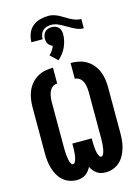

<svg xmlns="http://www.w3.org/2000/svg" viewBox="-153 -1151 907 1243"><g transform="rotate(-15 300.0 -529.5)"><path d="M397 8Q382 8 367 4.5Q352 1 339.5 -7.5Q327 -16 317 -28Q307 -40 300 -54Q293 -40 283 -28Q273 -16 260.5 -7.5Q248 1 233 4.5Q218 8 203 8Q177 8 152.5 -1Q128 -10 109.5 -27Q91 -44 78.5 -67Q66 -90 59 -114.5Q52 -139 49.5 -164Q47 -189 47 -215V-520Q47 -547 51 -574.5Q55 -602 65.5 -627.5Q76 -653 94 -674.5Q112 -696 135.5 -710Q159 -724 186.5 -729.5Q214 -735 241 -735V-629Q229 -629 218 -623.5Q207 -618 199.5 -609Q192 -600 187.5 -589Q183 -578 180.5 -566.5Q178 -555 177 -543.5Q176 -532 176 -520V-215Q176 -207 176.5 -199Q177 -191 177 -183Q177 -175 178 -167.5Q179 -160 180 -152Q181 -144 182.5 -136Q184 -128 186.5 -120.5Q189 -113 193.5 -105.5Q198 -98 206 -98Q214 -98 218.5 -106.5Q223 -115 225.5 -122.5Q228 -130 229.5 -138Q231 -146 232 -154.5Q233 -163 233.5 -171Q234 -179 234.5 -187.5Q235 -196 235 -204Q235 -212 235 -221V-228H365V-221Q365 -212 365 -204Q365 -196 365.5 -187.5Q366 -179 366.5 -171Q367 -163 368 -154.5Q369 -146 370.5 -138Q372 -130 374.5 -122.5Q377 -115 381.5 -106.5Q386 -98 394 -98Q402 -98 406.5 -105.5Q411 -113 413.5 -120.5Q416 -128 417.5 -136Q419 -144 420 -152Q421 -160 422 -167.5Q423 -175 423 -183Q423 -191 423.5 -199Q424 -207 424 -215V-520Q424 -532 423 -543.5Q422 -555 419.5 -566.5Q417 -578 412.5 -589Q408 -600 400.5 -609Q393 -618 382 -623.5Q371 -629 359 -629V-735Q386 -735 413.5 -729.5Q441 -724 464.5 -710Q488 -696 506 -674.5Q524 -653 534.5 -627.5Q545 -602 549 -574.5Q553 -547 553 -520V-215Q553 -189 550.5 -164Q548 -139 541 -114.5Q534 -90 521.5 -67Q509 -44 490.5 -27Q472 -10 447.5 -1Q423 8 397 8ZM149 -930Q149 -959 159.5 -987Q170 -1015 192 -1033.5Q214 -1052 242.5 -1059.5Q271 -1067 300 -1067Q318 -1067 335.5 -1061.5Q353 -1056 369 -1047.5Q385 -1039 400 -1029.5Q415 -1020 431 -1011.5Q447 -1003 464.5 -997.5Q482 -992 500 -992V-930Q475 -930 452 -940Q429 -950 408 -963L392 -972Q371 -985 348 -995.5Q325 -1006 300 -1006Q285 -1006 270 -1001.5Q255 -997 244 -986Q233 -975 228.5 -960Q224 -945 224 -930ZM288 -772 240 -818Q252 -829 261.5 -843Q271 -857 277 -873Q268 -875 260.5 -881Q253 -887 248 -894.5Q243 -902 241 -911.5Q239 -921 239 -930Q239 -942 243 -954Q247 -966 255.5 -974.5Q264 -983 276 -987Q288 -991 300 -991Q312 -991 324 -987Q336 -983 344.5 -974.5Q353 -966 357 -954Q361 -942 361 -930Q361 -907 356 -885Q351 -863 342 -843Q333 -823 319 -805Q305 -787 288 -772Z"/></g></svg>

Font: Iosevka Slab Heavy Extended
Style: Regular
Weight: 900
Width: 7
Monospace: yes
Designer: Belleve Invis
Foundry: Belleve Invis
Version: Version 11.1.0; ttfautohint (v1.8.3)